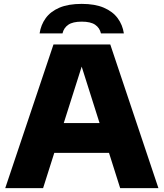

<svg xmlns="http://www.w3.org/2000/svg" viewBox="-20 -969 844 989"><path d="M7 0 255.5 -740H548L796 0H599L391.5 -655H410L202 0ZM209 -181.5 254 -335H548.5L592.5 -181.5ZM184 -797Q190.5 -841 215.5 -875.5Q240.5 -910 286.2 -929.5Q332 -949 401 -949Q469.5 -949 515.2 -929.2Q561 -909.5 586.2 -875.2Q611.5 -841 618 -797H500Q493.5 -825.5 470.2 -841.5Q447 -857.5 401 -857.5Q355 -857.5 331.8 -841.5Q308.5 -825.5 302 -797Z"/></svg>

Font: Encode Sans SemiExpanded ExtraBold
Style: Regular
Weight: 800
Width: 6
Designer: Multiple Designers
Foundry: Impallari Type
Version: Version 3.002